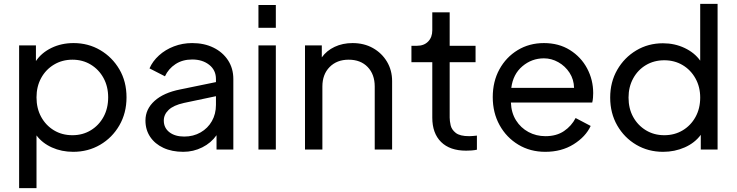

<svg xmlns="http://www.w3.org/2000/svg" viewBox="-20 -774 3814 994"><path d="M79 200V-539H166V-458Q195 -501 246.5 -526Q298 -551 361 -551Q437 -551 499 -514.5Q561 -478 598 -415Q635 -352 635 -270Q635 -189 598 -125Q561 -61 498.5 -24.5Q436 12 359 12Q299 12 249 -10.5Q199 -33 169 -73V200ZM355 -74Q408 -74 450 -99.5Q492 -125 516 -169Q540 -213 540 -270Q540 -326 516 -370Q492 -414 450 -439.5Q408 -465 355 -465Q302 -465 259.5 -439.5Q217 -414 193 -370Q169 -326 169 -270Q169 -213 193 -169Q217 -125 259 -99.5Q301 -74 355 -74Z M929 12Q870 12 826 -8.5Q782 -29 757.5 -65.5Q733 -102 733 -150Q733 -209 780 -251.5Q827 -294 913 -311L1098 -349V-365Q1098 -411 1063 -438.5Q1028 -466 975 -466Q925 -466 888.5 -442Q852 -418 834 -379L754 -420Q770 -457 803 -487Q836 -517 880.5 -534Q925 -551 975 -551Q1037 -551 1085 -527.5Q1133 -504 1160.5 -462Q1188 -420 1188 -365V0H1101V-74Q1073 -34 1027 -11Q981 12 929 12ZM828 -150Q828 -112 857 -89.5Q886 -67 934 -67Q981 -67 1018.5 -88.5Q1056 -110 1077 -147Q1098 -184 1098 -231V-276L932 -241Q878 -229 853 -205Q828 -181 828 -150Z M1318 -630V-748H1408V-630ZM1318 0V-539H1408V0Z M1559 0V-539H1646V-477Q1671 -512 1712.5 -531.5Q1754 -551 1805 -551Q1865 -551 1911 -525Q1957 -499 1983.5 -454.5Q2010 -410 2010 -354V0H1920V-326Q1920 -389 1883.5 -427Q1847 -465 1785 -465Q1724 -465 1686.5 -427Q1649 -389 1649 -326V0Z M2393 6Q2309 6 2263.5 -39Q2218 -84 2218 -165V-452H2110V-537H2139Q2175 -537 2196.5 -559Q2218 -581 2218 -617V-710H2308V-537H2442V-452H2308V-165Q2308 -148 2313 -125.5Q2318 -103 2339.5 -86Q2361 -69 2409 -69Q2417 -69 2428.5 -70Q2440 -71 2449 -72V1Q2435 4 2420.5 5Q2406 6 2393 6Z M2803 12Q2725 12 2663.5 -25Q2602 -62 2566.5 -126Q2531 -190 2531 -271Q2531 -352 2565.5 -415Q2600 -478 2660 -514.5Q2720 -551 2796 -551Q2873 -551 2930.5 -515Q2988 -479 3019.5 -420Q3051 -361 3051 -292Q3051 -282 3050 -268.5Q3049 -255 3046 -243H2625Q2627 -190 2651.5 -151Q2676 -112 2716 -90.5Q2756 -69 2804 -69Q2861 -69 2900 -95.5Q2939 -122 2960 -163L3038 -122Q3012 -66 2949.5 -27Q2887 12 2803 12ZM2796 -472Q2733 -472 2684.5 -431Q2636 -390 2627 -319H2952Q2951 -363 2928.5 -397.5Q2906 -432 2870.5 -452Q2835 -472 2796 -472Z M3413 12Q3336 12 3274 -24.5Q3212 -61 3175.5 -124.5Q3139 -188 3139 -269Q3139 -349 3175.5 -412.5Q3212 -476 3274 -513Q3336 -550 3412 -550Q3473 -550 3524.5 -525.5Q3576 -501 3605 -460V-754H3695V0H3608V-76Q3577 -34 3525 -11Q3473 12 3413 12ZM3419 -74Q3472 -74 3514 -99Q3556 -124 3580.5 -168Q3605 -212 3605 -269Q3605 -324 3580.5 -368Q3556 -412 3514 -437Q3472 -462 3419 -462Q3366 -462 3324 -437Q3282 -412 3258 -368Q3234 -324 3234 -269Q3234 -212 3258 -168.5Q3282 -125 3324 -99.5Q3366 -74 3419 -74Z"/></svg>

Font: Plus Jakarta Text
Style: Regular
Weight: 400
Designer: Gumpita Rahayu
Foundry: Tokotype Studio
Version: Version 1.000